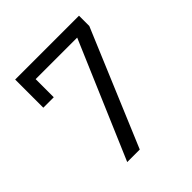

<svg xmlns="http://www.w3.org/2000/svg" viewBox="-187 -836 974 974"><g transform="rotate(-45 300.0 -349.0)"><path d="M175 0 442 -626H144V-496H69V-698H527V-624L265 0Z"/></g></svg>

Font: IBM Plex Sans Thai
Style: Regular
Weight: 400
Designer: Mike Abbink, Paul van der Laan, Pieter van Rosmalen, Ben Mitchell, Mark Frömberg
Foundry: Bold Monday
Version: Version 1.1